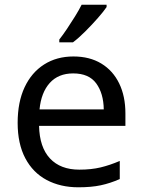

<svg xmlns="http://www.w3.org/2000/svg" viewBox="-20 -786 604 816"><path d="M292 -546Q361 -546 410.5 -516Q460 -486 486.5 -431.5Q513 -377 513 -304V-251H146Q148 -160 192.5 -112.5Q237 -65 317 -65Q368 -65 407.5 -74.5Q447 -84 489 -102V-25Q448 -7 408 1.5Q368 10 313 10Q237 10 178.5 -21Q120 -52 87.5 -113.5Q55 -175 55 -264Q55 -352 84.5 -415Q114 -478 167.5 -512Q221 -546 292 -546ZM291 -474Q228 -474 191.5 -433.5Q155 -393 148 -321H421Q420 -389 389 -431.5Q358 -474 291 -474ZM433 -756Q421 -738 396 -709.5Q371 -681 342.5 -652.5Q314 -624 290 -606H232V-618Q247 -637 264.5 -663Q282 -689 299 -716.5Q316 -744 327 -766H433Z"/></svg>

Font: Noto Sans Saurashtra
Style: Regular
Weight: 400
Designer: Monotype Design Team
Foundry: Monotype Imaging Inc.
Version: Version 2.001; ttfautohint (v1.8.4.7-5d5b)